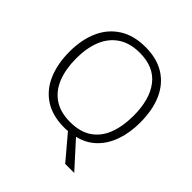

<svg xmlns="http://www.w3.org/2000/svg" viewBox="-232 -894 1232 1232"><g transform="rotate(45 384.0 -277.5)"><path d="M705 -358Q705 -267 679.5 -193Q654 -119 603.5 -69.5Q553 -20 478 -2L634 170H552L415 8Q407 9 399 9.5Q391 10 384 10Q276 10 204.5 -36.5Q133 -83 97.5 -166.5Q62 -250 62 -359Q62 -468 98.5 -550Q135 -632 207.5 -678.5Q280 -725 387 -725Q490 -725 561 -680.5Q632 -636 668.5 -554Q705 -472 705 -358ZM123 -359Q123 -264 151 -192.5Q179 -121 237 -81.5Q295 -42 384 -42Q474 -42 531.5 -81Q589 -120 616.5 -191.5Q644 -263 644 -358Q644 -507 579.5 -590Q515 -673 387 -673Q298 -673 239 -633.5Q180 -594 151.5 -523.5Q123 -453 123 -359Z"/></g></svg>

Font: Noto Sans Bengali UI Light
Style: Regular
Weight: 300
Designer: Jelle Bosma - Monotype Design Team
Foundry: Monotype Imaging Inc.
Version: Version 2.003; ttfautohint (v1.8.4.7-5d5b)